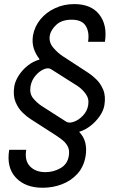

<svg xmlns="http://www.w3.org/2000/svg" viewBox="-20 -757 560 925"><path d="M485.4 -555.7H404.3Q411.6 -601.6 393.3 -631.8Q375 -662.1 325.2 -662.1Q277.3 -662.1 250.7 -637Q224.1 -611.8 219.7 -585Q214.8 -553.2 236.3 -527.8Q257.8 -502.4 280.8 -487.3L405.3 -406.2Q421.9 -395.5 442.9 -375.7Q463.9 -356 477.1 -325Q490.2 -293.9 482.9 -250Q478.5 -223.6 460.4 -197.5Q442.4 -171.4 416.5 -151.1Q390.6 -130.9 361.8 -122.1V-121.1Q383.8 -98.6 390.9 -69.3Q397.9 -40 392.6 -5.9Q383.8 46.9 352.5 80.8Q321.3 114.7 277.6 131.1Q233.9 147.5 186.5 147.5Q102.5 147.9 56.4 98.9Q10.3 49.8 24.4 -35.2H106.4Q97.7 16.6 124.5 44.4Q151.4 72.3 198.7 72.3Q238.3 72.3 271.7 53Q305.2 33.7 311.5 -5.9Q315.9 -32.7 306.9 -50.5Q297.9 -68.4 282.5 -80.8Q267.1 -93.3 252 -103L251.5 -103.5L127 -183.6Q109.9 -194.3 88.9 -214.4Q67.9 -234.4 54.9 -265.6Q42 -296.9 48.8 -340.8Q53.2 -366.7 70.3 -393.3Q87.4 -419.9 113.3 -440.7Q139.2 -461.4 169.4 -469.7L169.9 -472.7Q151.9 -495.6 142.8 -523.2Q133.8 -550.8 138.7 -585Q146.5 -629.4 174.6 -663.6Q202.6 -697.8 245.1 -717.5Q287.6 -737.3 337.9 -737.3Q419.4 -737.3 458.7 -686.5Q498 -635.7 485.4 -555.7ZM404.8 -250Q410.2 -280.8 393.3 -304.2Q376.5 -327.6 353.5 -342.8L227.1 -422.9Q213.4 -432.6 191.7 -423.6Q169.9 -414.6 151.1 -392.6Q132.3 -370.6 127 -340.8Q121.6 -306.6 138.7 -284.9Q155.8 -263.2 179.7 -247.1L298.8 -170.9Q312.5 -162.1 335.9 -170.4Q359.4 -178.7 379.6 -200Q399.9 -221.2 404.8 -250Z"/></svg>

Font: Inter Display
Style: Italic
Weight: 400
Italic angle: -9.39999°
Designer: Rasmus Andersson
Foundry: rsms
Version: Version 4.000;git-a52131595